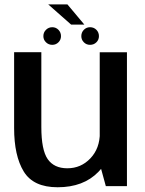

<svg xmlns="http://www.w3.org/2000/svg" viewBox="-20 -824 644 850"><path d="M448.5 0H542V-592.5H421.5V-98.5ZM163 -593H42.5V-257Q42.5 -134.5 85 -64.8Q127.5 5 235 5Q349.5 5 415.5 -63Q481.5 -131 481.5 -205L422 -236Q422 -167 380.2 -123Q338.5 -79 278 -79Q219.5 -79 191.2 -119.5Q163 -160 163 -262ZM211.5 -625.5Q227.5 -625.5 238.8 -636.8Q250 -648 250 -664Q250 -680.5 238.8 -692Q227.5 -703.5 211.5 -703.5Q195 -703.5 183.5 -692Q172 -680.5 172 -664Q172 -648 183.5 -636.8Q195 -625.5 211.5 -625.5ZM378.5 -625.5Q395.5 -625.5 406.8 -636.8Q418 -648 418 -664Q418 -680.5 406.8 -692Q395.5 -703.5 378.5 -703.5Q362.5 -703.5 351.2 -692Q340 -680.5 340 -664Q340 -648 351.2 -636.8Q362.5 -625.5 378.5 -625.5ZM295 -715H353.5L278.5 -804.5H193.5Z"/></svg>

Font: Anybody Thin Medium
Style: Regular
Weight: 500
Version: Version 1.113;gftools[0.9.25]